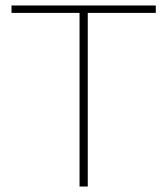

<svg xmlns="http://www.w3.org/2000/svg" viewBox="-20 -680 610 700"><path d="M548 -660V-633H300V0H270V-633H22V-660Z"/></svg>

Font: Human Sans ExtraLight
Style: Regular
Weight: 200
Designer: Tim Radville
Foundry: Continuum
Version: Version 1.000;FEAKit 1.0